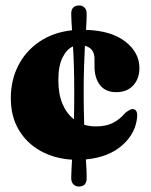

<svg xmlns="http://www.w3.org/2000/svg" viewBox="-20 -581 551 701"><path d="M285.5 -245.5Q285.5 -211 286 -181.2Q286.5 -151.5 287.5 -125.5Q307.5 -119.5 329.5 -119.5Q366.5 -119.5 391.8 -132Q417 -144.5 437.5 -169Q455.5 -183 464.5 -183Q481.5 -181.5 481 -158.5Q477.5 -96 427 -51.2Q376.5 -6.5 293.5 1Q295 21.5 295.8 38.2Q296.5 55 296.5 69Q296.5 100 268 100Q256 100 248 92Q240 84 240 68Q240 54.5 241 38.2Q242 22 243 2Q178.5 -2 128 -30Q77.5 -58 48.5 -107Q19.5 -156 19.5 -222.5Q19.5 -288.5 46.8 -341.8Q74 -395 124.2 -429Q174.5 -463 243 -470.5Q242 -488.5 241 -503.2Q240 -518 240 -530.5Q240 -561 269.5 -561Q281 -561 288.8 -553.2Q296.5 -545.5 296.5 -529.5Q296.5 -517.5 295.8 -503.5Q295 -489.5 294 -472Q386.5 -469 437.8 -429Q489 -389 489 -332.5Q489 -293.5 466.2 -269Q443.5 -244.5 404.5 -244.5Q365.5 -244.5 345.2 -270.2Q325 -296 325 -339.5V-366.5Q325 -404.5 290 -414Q288.5 -382.5 287 -341Q285.5 -299.5 285.5 -245.5ZM193 -288.5Q193 -237.5 208.2 -201.5Q223.5 -165.5 250 -145.5Q250.5 -167.5 250.8 -192.5Q251 -217.5 251 -245.5Q251 -298.5 249.8 -339.2Q248.5 -380 246.5 -411.5Q223.5 -401.5 208.2 -370.8Q193 -340 193 -288.5Z"/></svg>

Font: Fraunces 72pt S050 Black
Style: Regular
Weight: 900
Version: Version 1.000; ttfautohint (v1.8.3)